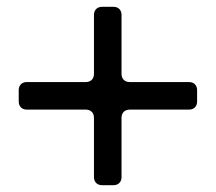

<svg xmlns="http://www.w3.org/2000/svg" viewBox="-20 -661 634 564"><path d="M361 -420H535Q546 -420 552.5 -413.5Q559 -407 559 -396V-363Q559 -352 552.5 -345.5Q546 -339 535 -339H361Q350 -339 343.5 -332.5Q337 -326 337 -315V-141Q337 -130 330.5 -123.5Q324 -117 313 -117H280Q269 -117 262.5 -123.5Q256 -130 256 -141V-315Q256 -326 249.5 -332.5Q243 -339 232 -339H59Q48 -339 41.5 -345.5Q35 -352 35 -363V-396Q35 -407 41.5 -413.5Q48 -420 59 -420H232Q243 -420 249.5 -426.5Q256 -433 256 -444V-617Q256 -628 262.5 -634.5Q269 -641 280 -641H313Q324 -641 330.5 -634.5Q337 -628 337 -617V-444Q337 -433 343.5 -426.5Q350 -420 361 -420Z"/></svg>

Font: Shippori Gochic B2 Bold
Style: Regular
Weight: 700
Designer: FONTDASU
Foundry: FONTDASU / Google Inc. / but / Adobe
Version: Version 1.130